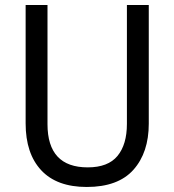

<svg xmlns="http://www.w3.org/2000/svg" viewBox="-20 -734 694 764"><path d="M572 -242Q572 -127 511 -58.5Q450 10 325 10Q206 10 144 -56.5Q82 -123 82 -243V-714H169V-240Q169 -68 329 -68Q410 -68 447.5 -113.5Q485 -159 485 -241V-714H572Z"/></svg>

Font: Noto Sans Tamil SemiCondensed
Style: Regular
Weight: 400
Width: 4
Designer: Jelle Bosma - Monotype Design Team
Foundry: Monotype Imaging Inc.
Version: Version 2.004; ttfautohint (v1.8.4.7-5d5b)